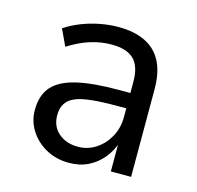

<svg xmlns="http://www.w3.org/2000/svg" viewBox="-81 -584 693 677"><g transform="rotate(15 265.5 -245.0)"><path d="M226 9Q179 9 142 -11.5Q105 -32 83.5 -66Q62 -100 62 -140Q62 -194 89.5 -225.5Q117 -257 176 -271Q235 -285 329 -285H385V-229H335Q282 -229 245 -225Q208 -221 186 -211.5Q164 -202 153.5 -185Q143 -168 143 -143Q143 -102 171 -78Q199 -54 242 -54Q277 -54 306.5 -73Q336 -92 354 -124.5Q372 -157 372 -197V-326Q372 -382 346 -407.5Q320 -433 265 -433Q226 -433 187.5 -421Q149 -409 108 -383L80 -443Q107 -461 139 -473.5Q171 -486 205 -492.5Q239 -499 272 -499Q330 -499 370 -479.5Q410 -460 430.5 -420.5Q451 -381 451 -319V0H377V-109H381Q370 -74 348 -47.5Q326 -21 295.5 -6Q265 9 226 9Z"/></g></svg>

Font: Nunito Sans 10pt SemiCondensed
Style: Regular
Weight: 400
Width: 4
Designer: Vernon Adams
Foundry: Vernon Adams
Version: Version 3.101;gftools[0.9.27]